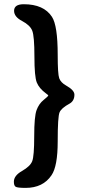

<svg xmlns="http://www.w3.org/2000/svg" viewBox="-20 -767 422 926"><path d="M47.9 -714.8Q47.9 -746.6 94.7 -746.6Q190.9 -746.6 230.5 -686Q258.3 -643.6 258.3 -502Q258.3 -410.2 265.6 -389.6Q272.9 -369.1 298.8 -354.5Q338.9 -332 338.9 -310.5Q338.9 -279.8 314.5 -266.6Q276.4 -246.1 267.3 -225.3Q258.3 -204.6 258.3 -85Q258.3 34.7 228.5 78.1Q187.5 139.2 103.5 139.2Q63.5 139.2 55.2 133.5Q46.9 127.9 46.9 109.4Q46.9 80.1 86.2 57.6Q125.5 35.2 135.3 10.5Q145 -14.2 145 -109.9Q145 -205.6 156.5 -236.3Q168 -267.1 190.4 -284.9Q212.9 -302.7 212.9 -307.1Q212.9 -308.1 201.2 -316.9Q168.9 -340.8 157.5 -368.9Q146 -397 146 -494.6Q146 -592.3 135.5 -618.9Q125 -645.5 86.4 -665.8Q47.9 -686 47.9 -714.8Z"/></svg>

Font: Averia Libre
Style: Bold
Weight: 700
Version: Version 1.002